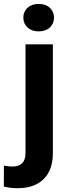

<svg xmlns="http://www.w3.org/2000/svg" viewBox="-69 -757 350 990"><path d="M51.3 -666Q51.3 -696.8 73 -716.8Q94.7 -736.8 130.4 -736.8Q166.5 -736.8 188 -716.8Q209.5 -696.8 209.5 -666Q209.5 -635.3 188 -615.2Q166.5 -595.2 130.4 -595.2Q94.7 -595.2 73 -615.2Q51.3 -635.3 51.3 -666ZM62.5 -528.3H203.6V31.7Q203.6 120.1 155.8 166.7Q107.9 213.4 22 213.4Q-14.6 213.4 -49.3 205.1L-48.8 97.2Q-25.9 101.6 -3.9 101.6Q62.5 101.6 62.5 31.7Z"/></svg>

Font: Vazirmatn UI
Style: Bold
Weight: 700
Designer: Saber Rastikerdar
Foundry: Saber Rastikerdar
Version: Version 33.003